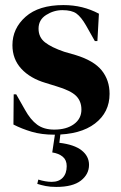

<svg xmlns="http://www.w3.org/2000/svg" viewBox="-20 -516 476 757"><path d="M193 15Q144 15 105 3.5Q66 -8 33 -25L34 -144H44L78 -84Q100 -44 126.5 -24.5Q153 -5 194 -5Q242 -5 271.5 -26.5Q301 -48 301 -84Q301 -117 280 -138Q259 -159 202 -176L160 -189Q99 -207 64 -245Q29 -283 29 -338Q29 -404 81 -450Q133 -496 230 -496Q269 -496 303.5 -487.5Q338 -479 370 -462L364 -354H354L319 -416Q300 -449 281.5 -462.5Q263 -476 226 -476Q192 -476 162 -457Q132 -438 132 -403Q132 -369 157.5 -349Q183 -329 233 -312L278 -299Q350 -277 381 -238.5Q412 -200 412 -146Q412 -73 354.5 -29Q297 15 193 15ZM186 85 199 -2H220L214 47Q273 54 302 77Q331 100 331 134Q331 171 299 196Q267 221 202 221Q178 221 160.5 217.5Q143 214 127 209L131 192Q160 201 184 201Q212 201 227.5 184.5Q243 168 243 139Q243 115 227.5 102Q212 89 186 85Z"/></svg>

Font: DM Serif Display
Style: Regular
Weight: 400
Designer: Colophon Foundry, Frank Grießhammer
Foundry: Colophon Foundry
Version: Version 5.200; ttfautohint (v1.8.3)